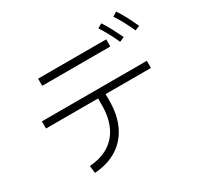

<svg xmlns="http://www.w3.org/2000/svg" viewBox="-184 -1060 1367 1328"><g transform="rotate(-30 500.0 -395.5)"><path d="M909 -441V-384H71V-441ZM211 51 204 -8Q296 -14 359 -54Q422 -94 454.5 -164.5Q487 -235 487 -333V-418H547V-333Q547 -219 507.5 -135.5Q468 -52 392.5 -4Q317 44 211 51ZM740 -710V-653H196V-710ZM815 -647Q796 -690 775 -728.5Q754 -767 731 -803L766 -823Q791 -785 812.5 -744Q834 -703 853 -663ZM947 -662Q927 -706 906 -745.5Q885 -785 861 -821L896 -842Q922 -802 943.5 -760.5Q965 -719 984 -677Z"/></g></svg>

Font: Murecho Thin Light
Style: Regular
Weight: 300
Version: Version 1.010